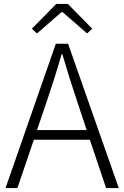

<svg xmlns="http://www.w3.org/2000/svg" viewBox="-20 -950 628 970"><path d="M167 -781 291 -889H296L420 -781L446 -805L323 -930H264L141 -805ZM8 0H68L151 -244H434L516 0H580L324 -729H262ZM167 -293 212 -425C241 -511 266 -587 291 -676H295C321 -587 345 -511 374 -425L418 -293Z"/></svg>

Font: Noto Sans KR Light
Style: Regular
Weight: 300
Designer: Ryoko NISHIZUKA 西塚涼子 (kana, bopomofo & ideographs); Paul D. Hunt (Latin, Greek & Cyrillic); Sandoll Communications 산돌커뮤니
Foundry: Adobe
Version: Version 2.004;hotconv 1.0.118;makeotfexe 2.5.65603